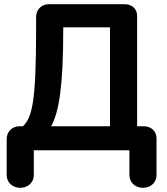

<svg xmlns="http://www.w3.org/2000/svg" viewBox="-20 -720 802 920"><path d="M730 -57C730 -92 704 -115 669 -115H637V-644C637 -679 611 -700 576 -700H214C179 -700 153 -674 153 -639V-578C153 -219 132 -158 90 -115H73C38 -115 12 -89 12 -54V119C12 154 40 180 77 180C114 180 142 154 142 120V0H600V119C600 154 628 180 665 180C702 180 730 154 730 120ZM283 -577V-589H507V-115H225C263 -184 283 -307 283 -577Z"/></svg>

Font: Hotpoint
Style: Bold
Weight: 700
Designer: Andrew Paglinawan, Luciano Perondi, Riccardo Olocco
Foundry: CAST Cooperativa Anonima Servizi Tipografici
Version: Version 1.000;PS 2.1;hotconv 16.6.51;makeotf.lib2.5.65220